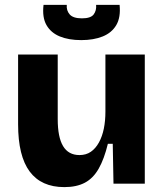

<svg xmlns="http://www.w3.org/2000/svg" viewBox="-20 -751 674 785"><path d="M243 14Q149 14 101.5 -49.5Q54 -113 54 -243V-528H216V-264Q216 -190 238 -153.5Q260 -117 305 -117Q332 -117 351.5 -130.5Q371 -144 384.5 -168.5Q398 -193 404.5 -225Q411 -257 411 -295V-528H572V-214V0H444L441 -163H421Q406 -101 383.5 -61.5Q361 -22 327 -4Q293 14 243 14ZM158 -731H253Q251 -708 265 -692Q279 -676 315 -676Q351 -676 363 -692Q375 -708 373 -731H469Q474 -680 455.5 -648.5Q437 -617 400 -602Q363 -587 312 -587Q261 -587 224.5 -602Q188 -617 170 -648.5Q152 -680 158 -731Z"/></svg>

Font: Bricolage Grotesque 96pt ExtraBold ExtraBold
Style: Regular
Weight: 800
Version: Version 1.001;gftools[0.9.33.dev8+g029e19f]